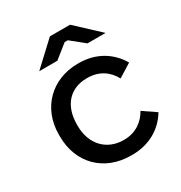

<svg xmlns="http://www.w3.org/2000/svg" viewBox="-170 -837 909 965"><g transform="rotate(-30 284.5 -354.5)"><path d="M509 -591 375 -716H258L124 -591H229L308 -654H326L404 -591ZM312 7H319C420 7 496 -40 540 -113L465 -164C438 -116 391 -79 322 -79H319C222 -79 154 -149 154 -256V-264C154 -374 215 -441 313 -441H315C382 -441 431 -409 460 -355L537 -403C494 -477 418 -527 316 -527H310C160 -527 50 -420 50 -266V-255C50 -100 157 7 312 7Z"/></g></svg>

Font: Fixel Display Medium
Style: Regular
Weight: 500
Designer: AlfaBravo + MacPaw
Foundry: Kyrylo Tkachov, Marchela Mozhyna, Serhii Makarenko, Maria Weinstein, Zakhar Kryvoshyya
Version: Version 1.211